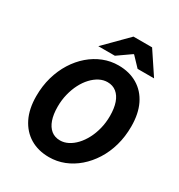

<svg xmlns="http://www.w3.org/2000/svg" viewBox="-200 -989 1060 1135"><g transform="rotate(30 330.0 -421.5)"><path d="M301.8 12Q227.7 12 172.8 -20.9Q117.8 -53.9 87.3 -115.6Q56.9 -177.3 56.9 -263.6Q56.9 -333 74.2 -393.7Q91.6 -454.3 122.7 -503.9Q153.9 -553.5 195.5 -589.3Q237.2 -625.1 286.2 -644.4Q335.2 -663.8 388.5 -663.8Q463 -663.8 518.3 -630.8Q573.5 -597.9 603.5 -536.4Q633.4 -474.9 633.4 -388.2Q633.4 -318.7 616.3 -258.1Q599.2 -197.5 567.8 -147.9Q536.4 -98.3 494.8 -62.5Q453.2 -26.6 404.2 -7.3Q355.2 12 301.8 12ZM309 -106.2Q336.7 -106.2 363.4 -119.9Q390.2 -133.6 413.6 -158.6Q437.1 -183.6 454.9 -217.7Q472.8 -251.8 483 -292.7Q493.2 -333.6 493.2 -379.1Q493.2 -430.9 480.4 -468.1Q467.6 -505.3 442.5 -525.4Q417.5 -545.6 381.4 -545.6Q353.6 -545.6 326.9 -531.9Q300.2 -518.2 276.7 -493.1Q253.2 -468.1 235.6 -434Q218 -400 207.8 -359Q197.6 -318.1 197.6 -272.7Q197.6 -220.8 210.4 -183.7Q223.2 -146.5 248 -126.3Q272.8 -106.2 309 -106.2ZM227 -702.1 378.8 -855.1H505.9L607.7 -702.1H495.3L434.9 -765.7H430.9L340.1 -702.1Z"/></g></svg>

Font: Source Sans 3 VF
Style: Italic
Weight: 200
Italic angle: -11°
Designer: Paul D. Hunt
Foundry: Adobe Systems Incorporated
Version: Version 3.042;hotconv 1.0.118;makeotfexe 2.5.65603